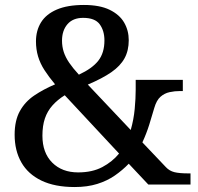

<svg xmlns="http://www.w3.org/2000/svg" viewBox="-20 -744 798 774"><path d="M281 10Q201 10 147 -16Q93 -42 66 -89.5Q39 -137 39 -201Q39 -258 60 -296Q81 -334 118 -359Q155 -384 202 -404Q177 -434 159.5 -461Q142 -488 133.5 -516.5Q125 -545 125 -577Q125 -621 145.5 -654Q166 -687 209 -705.5Q252 -724 318 -724Q382 -724 422 -704.5Q462 -685 480.5 -653Q499 -621 499 -582Q499 -540 482 -509Q465 -478 429 -453Q393 -428 334 -403L507 -220Q519 -262 523 -304.5Q527 -347 527 -382V-422H717V-377H706Q684 -377 663.5 -372.5Q643 -368 627 -354Q611 -340 602 -309Q593 -278 582 -242.5Q571 -207 554 -170L649 -70Q663 -55 683 -50Q703 -45 739 -45H748V0H578L499 -84Q474 -58 443 -36.5Q412 -15 372 -2.5Q332 10 281 10ZM295 -49Q352 -49 392.5 -70.5Q433 -92 460 -125L241 -360Q212 -342 191.5 -319Q171 -296 161 -266.5Q151 -237 151 -197Q151 -128 190.5 -88.5Q230 -49 295 -49ZM298 -443Q352 -468 376.5 -499.5Q401 -531 401 -581Q401 -620 382 -646Q363 -672 315 -672Q274 -672 252 -646.5Q230 -621 230 -580Q230 -556 237 -534.5Q244 -513 259 -491Q274 -469 298 -443Z"/></svg>

Font: Noto Serif Gujarati Medium
Style: Regular
Weight: 500
Version: Version 2.102